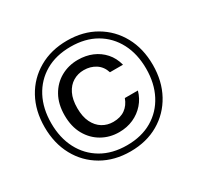

<svg xmlns="http://www.w3.org/2000/svg" viewBox="-152 -882 1096 1066"><g transform="rotate(-30 396.0 -349.0)"><path d="M396.7 -703.5Q499.5 -703.5 577.5 -658.1Q655.5 -612.8 699.2 -533.1Q743 -453.5 743 -349Q743 -244.7 699.2 -164.6Q655.5 -84.4 577.5 -39.1Q499.5 6.3 396.7 6.3Q294.2 6.3 215.6 -39.1Q136.9 -84.4 93.2 -164.6Q49.4 -244.7 49.4 -349Q49.4 -453.5 93.2 -533.1Q136.9 -612.8 215.6 -658.1Q294.2 -703.5 396.7 -703.5ZM396.7 -664.1Q303 -664.1 234.8 -624.5Q166.6 -584.9 129.3 -514.1Q92.1 -443.2 92.1 -349Q92.1 -255.5 129.3 -184.3Q166.6 -113 234.8 -73.1Q303 -33.1 396.7 -33.1Q490.4 -33.1 558.3 -73.1Q626.1 -113 663.2 -184.3Q700.3 -255.5 700.3 -349Q700.3 -443.2 663.2 -514.1Q626.1 -584.9 558.3 -624.5Q490.4 -664.1 396.7 -664.1ZM395.2 -580.9Q335.4 -580.9 286 -553.3Q236.6 -525.7 207.4 -473.8Q178.2 -421.9 178.2 -350Q178.2 -277.8 207.4 -225.9Q236.6 -174 286 -145.9Q335.4 -117.8 395.2 -117.8Q445.7 -117.8 487.1 -136.4Q528.5 -155 557.8 -188.4Q587.2 -221.8 599.7 -266.7H516Q501.8 -226.9 471.6 -205.3Q441.3 -183.6 395.2 -183.6Q357.3 -183.6 326.4 -202.4Q295.5 -221.3 277.4 -258.1Q259.3 -294.9 259.3 -349.5Q259.3 -404.4 277.4 -441.3Q295.5 -478.2 326.4 -496.6Q357.3 -515.1 395.2 -515.1Q438.3 -515.1 470.8 -493.9Q503.3 -472.8 516 -432H599.7Q587.2 -480 557.8 -512.9Q528.5 -545.9 487.1 -563.4Q445.7 -580.9 395.2 -580.9Z"/></g></svg>

Font: Poppins Variable
Style: Regular
Weight: 100
Designer: Jonny Pinhorn
Foundry: Indian Type Foundry
Version: Version 6.000